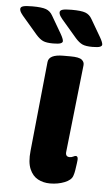

<svg xmlns="http://www.w3.org/2000/svg" viewBox="-120 -754 457 797"><g transform="rotate(5 109.0 -355.0)"><path d="M119 8Q91 8 68.5 -4Q46 -16 34 -44Q22 -72 27 -120L65 -493Q68 -525 128 -525H158Q194 -525 205.5 -515.5Q217 -506 215 -492L175 -130Q172 -108 191 -108Q199 -108 205.5 -111.5Q212 -115 216 -115Q222 -115 224 -108.5Q226 -102 223 -84Q221 -70 219 -56.5Q217 -43 213 -32Q207 -14 179.5 -3Q152 8 119 8ZM245 -572Q217 -572 203 -578.5Q189 -585 174 -602L120 -665Q110 -676 103.5 -685.5Q97 -695 97 -703Q97 -711 107.5 -714.5Q118 -718 146 -718Q186 -718 203.5 -711.5Q221 -705 231 -687L273 -615Q285 -594 285 -585Q285 -579 276.5 -575.5Q268 -572 245 -572ZM81 -572Q53 -572 39 -578.5Q25 -585 10 -602L-44 -665Q-54 -676 -60.5 -685.5Q-67 -695 -67 -703Q-67 -711 -56.5 -714.5Q-46 -718 -18 -718Q22 -718 39.5 -711.5Q57 -705 67 -687L109 -615Q121 -594 121 -585Q121 -579 112.5 -575.5Q104 -572 81 -572Z"/></g></svg>

Font: Asap Condensed
Style: Bold Italic
Weight: 700
Width: 3
Italic angle: -6°
Designer: Pablo Cosgaya
Foundry: Omnibus-Type
Version: Version 3.001; ttfautohint (v1.8.4.7-5d5b)